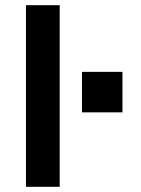

<svg xmlns="http://www.w3.org/2000/svg" viewBox="-20 -720 542 740"><path d="M80 0V-700H210V0ZM296 -287V-443H452V-287Z"/></svg>

Font: Panamera
Style: Bold
Weight: 700
Designer: Bastien Sozeau
Foundry: NBR — Bastien Sozeau
Version: Version 3.002; ttfautohint (v1.8.4.7-5d5b);gftools[0.9.33]